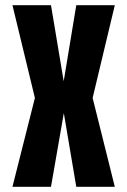

<svg xmlns="http://www.w3.org/2000/svg" viewBox="-20 -720 490 740"><path d="M28 0 114.5 -342.5 28 -700H176.5L225.5 -407L274 -700H422.5L337 -342.5L422.5 0H274L226 -284L176.5 0Z"/></svg>

Font: Trispace Condensed SemiBold
Style: Regular
Weight: 600
Width: 3
Designer: Tyler Finck
Foundry: Etcetera Type Company
Version: Version 1.210; ttfautohint (v1.8.3)